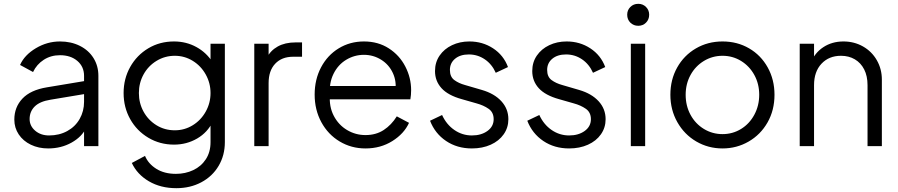

<svg xmlns="http://www.w3.org/2000/svg" viewBox="-20 -765 4702 1005"><path d="M55 -139Q55 -204 97.5 -249Q140 -294 226 -308L436 -343V-275L244 -243Q188 -234 161.5 -207.5Q135 -181 135 -142Q135 -106 164 -81Q193 -56 237 -56Q290 -56 332 -79Q374 -102 397 -142.5Q420 -183 420 -232V-368Q420 -416 385 -446Q350 -476 294 -476Q246 -476 209 -452Q172 -428 153 -388L85 -425Q108 -477 167.5 -512.5Q227 -548 294 -548Q352 -548 398 -525Q444 -502 469.5 -461Q495 -420 495 -368V0H420V-107L431 -96Q409 -49 354.5 -18.5Q300 12 232 12Q182 12 141.5 -7.5Q101 -27 78 -61.5Q55 -96 55 -139Z M670 88 739 51Q756 92 798 118.5Q840 145 901 145Q950 145 991.5 125.5Q1033 106 1057.5 68.5Q1082 31 1082 -21V-140L1094 -129Q1067 -72 1012 -40Q957 -8 891 -8Q817 -8 756.5 -44Q696 -80 661.5 -141.5Q627 -203 627 -278Q627 -353 661.5 -414.5Q696 -476 756 -512Q816 -548 891 -548Q955 -548 1008.5 -518.5Q1062 -489 1094 -437L1082 -416V-536H1157V-21Q1157 48 1124.5 103Q1092 158 1034 189Q976 220 903 220Q821 220 759.5 184Q698 148 670 88ZM1082 -278Q1082 -330 1057 -375Q1032 -420 989 -446.5Q946 -473 895 -473Q843 -473 799.5 -446.5Q756 -420 731.5 -375.5Q707 -331 707 -278Q707 -225 731.5 -180.5Q756 -136 799 -109.5Q842 -83 895 -83Q946 -83 989 -109.5Q1032 -136 1057 -181Q1082 -226 1082 -278Z M1311 -536H1386V-448L1376 -461Q1395 -500 1433.5 -521.5Q1472 -543 1527 -543H1561V-468H1514Q1455 -468 1420.5 -431.5Q1386 -395 1386 -330V0H1311Z M1627 -270Q1627 -349 1660.5 -412.5Q1694 -476 1753 -512Q1812 -548 1885 -548Q1959 -548 2015 -512Q2071 -476 2101.5 -417Q2132 -358 2132 -293Q2132 -268 2128 -245H1675V-315H2085L2049 -285Q2057 -338 2036.5 -382.5Q2016 -427 1975 -452.5Q1934 -478 1885 -478Q1835 -478 1792 -452Q1749 -426 1725.5 -378Q1702 -330 1707 -269Q1702 -207 1727 -159Q1752 -111 1796.5 -84.5Q1841 -58 1893 -58Q1948 -58 1988.5 -84.5Q2029 -111 2057 -156L2121 -122Q2095 -65 2033.5 -26.5Q1972 12 1893 12Q1819 12 1758 -24.5Q1697 -61 1662 -125.5Q1627 -190 1627 -270Z M2231 -133 2294 -163Q2317 -113 2358.5 -84.5Q2400 -56 2450 -56Q2499 -56 2531.5 -79.5Q2564 -103 2564 -141Q2564 -177 2537.5 -195.5Q2511 -214 2474 -224L2397 -246Q2325 -266 2291 -303.5Q2257 -341 2257 -393Q2257 -439 2281 -474Q2305 -509 2346 -528.5Q2387 -548 2437 -548Q2506 -548 2561 -512Q2616 -476 2639 -414L2575 -384Q2555 -429 2517.5 -454.5Q2480 -480 2434 -480Q2389 -480 2362 -457.5Q2335 -435 2335 -399Q2335 -363 2358 -346Q2381 -329 2414 -320L2503 -294Q2568 -275 2604.5 -235Q2641 -195 2641 -141Q2641 -97 2616.5 -62Q2592 -27 2548.5 -7.5Q2505 12 2450 12Q2373 12 2315 -27Q2257 -66 2231 -133Z M2740 -133 2803 -163Q2826 -113 2867.5 -84.5Q2909 -56 2959 -56Q3008 -56 3040.5 -79.5Q3073 -103 3073 -141Q3073 -177 3046.5 -195.5Q3020 -214 2983 -224L2906 -246Q2834 -266 2800 -303.5Q2766 -341 2766 -393Q2766 -439 2790 -474Q2814 -509 2855 -528.5Q2896 -548 2946 -548Q3015 -548 3070 -512Q3125 -476 3148 -414L3084 -384Q3064 -429 3026.5 -454.5Q2989 -480 2943 -480Q2898 -480 2871 -457.5Q2844 -435 2844 -399Q2844 -363 2867 -346Q2890 -329 2923 -320L3012 -294Q3077 -275 3113.5 -235Q3150 -195 3150 -141Q3150 -97 3125.5 -62Q3101 -27 3057.5 -7.5Q3014 12 2959 12Q2882 12 2824 -27Q2766 -66 2740 -133Z M3282 -536H3357V0H3282ZM3263 -688Q3263 -712 3279.5 -728.5Q3296 -745 3321 -745Q3345 -745 3361.5 -728.5Q3378 -712 3378 -688Q3378 -663 3361.5 -646.5Q3345 -630 3321 -630Q3296 -630 3279.5 -646.5Q3263 -663 3263 -688Z M3489 -269Q3489 -348 3524.5 -411.5Q3560 -475 3622.5 -511.5Q3685 -548 3762 -548Q3839 -548 3901 -512Q3963 -476 3998.5 -412Q4034 -348 4034 -269Q4034 -188 3997.5 -124Q3961 -60 3898.5 -24Q3836 12 3762 12Q3687 12 3624.5 -24.5Q3562 -61 3525.5 -125.5Q3489 -190 3489 -269ZM3954 -269Q3954 -326 3928.5 -372.5Q3903 -419 3859 -446Q3815 -473 3762 -473Q3709 -473 3664.5 -446Q3620 -419 3594.5 -372.5Q3569 -326 3569 -269Q3569 -211 3594.5 -164Q3620 -117 3664.5 -90Q3709 -63 3762 -63Q3815 -63 3859 -90Q3903 -117 3928.5 -164.5Q3954 -212 3954 -269Z M4166 -536H4241V-432L4224 -436Q4244 -488 4289.5 -518Q4335 -548 4395 -548Q4451 -548 4497 -522Q4543 -496 4569.5 -450Q4596 -404 4596 -348V0H4521V-319Q4521 -367 4503.5 -401.5Q4486 -436 4454.5 -454.5Q4423 -473 4382 -473Q4319 -473 4280 -431.5Q4241 -390 4241 -319V0H4166Z"/></svg>

Font: Trafiko Sans Variable
Style: Regular
Weight: 400
Designer: Gumpita Rahayu / Trafiko
Foundry: Tokotype / Trafiko
Version: Version 0.001;FEAKit 1.0